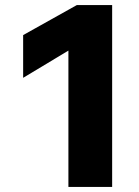

<svg xmlns="http://www.w3.org/2000/svg" viewBox="-20 -735 546 755"><path d="M282 -715H421V0H249V-536L71 -429V-597Z"/></svg>

Font: Wix Madefor Display ExtraBold
Style: Regular
Weight: 800
Designer: Dalton Maag Ltd
Foundry: Dalton Maag Ltd
Version: Version 3.100